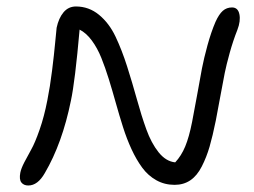

<svg xmlns="http://www.w3.org/2000/svg" viewBox="-20 -588 790 596"><path d="M67.9 -12.2Q53.7 -12.2 46.4 -21.5Q39.1 -30.8 43 -51.8Q45.4 -64.5 55.4 -84Q65.4 -103.5 76.9 -123.8Q88.4 -144 102.8 -185.1Q117.2 -226.1 127 -276.9Q135.3 -318.4 141.6 -368.7Q147.9 -418.9 151.4 -457.3Q154.8 -495.6 155.8 -502Q162.1 -531.7 177.2 -549.8Q192.4 -567.9 215.8 -567.9Q255.9 -567.9 287.4 -542Q318.8 -516.1 338.6 -474.4Q358.4 -432.6 374.5 -382.1Q390.6 -331.5 404.8 -280.3Q418.9 -229 434.3 -186.3Q449.7 -143.6 472.4 -115.2Q495.1 -86.9 523.9 -84Q543 -104.5 554.9 -133.3Q566.9 -162.1 576.2 -209Q582 -238.3 591.6 -291.5Q601.1 -344.7 606.9 -375.5Q612.8 -406.2 624 -447.3Q635.3 -488.3 648.9 -520Q659.7 -543.9 671.6 -554.4Q683.6 -564.9 700.2 -564.9Q718.8 -564.9 723.1 -543.9Q727.5 -522.9 716.8 -495.1Q703.6 -461.9 693.1 -424.1Q682.6 -386.2 677.7 -361.8Q672.9 -337.4 663.6 -287.1Q654.3 -236.8 649.9 -213.9Q640.1 -165.5 630.6 -132.8Q621.1 -100.1 606.4 -71.3Q591.8 -42.5 570.8 -28.3Q549.8 -14.2 522 -14.2Q490.7 -14.2 465.1 -28.6Q439.5 -43 421.4 -67.6Q403.3 -92.3 388.4 -124.5Q373.5 -156.7 361.8 -193.6Q350.1 -230.5 339.6 -268.1Q329.1 -305.7 317.9 -342Q306.6 -378.4 294.4 -408.7Q282.2 -439 264.9 -462.4Q247.6 -485.8 227.1 -496.1Q212.9 -335 200.2 -275.9Q173.3 -143.1 119.1 -50.8Q97.2 -12.2 67.9 -12.2Z"/></svg>

Font: Shantell Sans Irregular Bouncy
Style: Italic
Weight: 300
Italic angle: -11.31°
Designer: Stephen Nixon, Anya Danilova, Shantell Martin
Foundry: Arrow Type
Version: Version 1.006;[9816181b4]